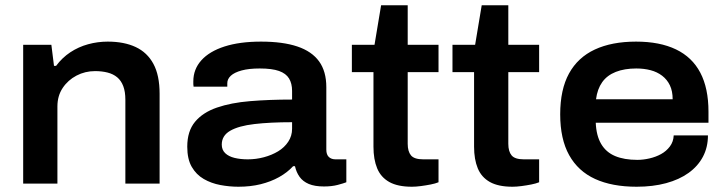

<svg xmlns="http://www.w3.org/2000/svg" viewBox="-20 -697 2755 729"><path d="M68 0V-527H175L185 -447H193Q216 -478 247 -498.5Q278 -519 314.5 -529Q351 -539 389 -539Q451 -539 495 -518.5Q539 -498 562.5 -454.5Q586 -411 586 -341V0H456V-318Q456 -349 448 -370Q440 -391 425 -403.5Q410 -416 388.5 -421.5Q367 -427 341 -427Q303 -427 270.5 -410Q238 -393 218 -363Q198 -333 198 -293V0Z M885 12Q851 12 816.5 5.5Q782 -1 753.5 -17.5Q725 -34 708 -63.5Q691 -93 691 -140Q691 -199 720.5 -234.5Q750 -270 803.5 -288.5Q857 -307 930 -313Q1003 -319 1089 -319V-352Q1089 -380 1077.5 -399Q1066 -418 1039.5 -427.5Q1013 -437 966 -437Q925 -437 897.5 -429.5Q870 -422 856.5 -409.5Q843 -397 843 -381V-368H715Q714 -373 714 -377.5Q714 -382 714 -388Q714 -434 744.5 -468Q775 -502 832.5 -520.5Q890 -539 971 -539Q1054 -539 1109 -520.5Q1164 -502 1191.5 -464Q1219 -426 1219 -366V-129Q1219 -110 1228.5 -101Q1238 -92 1254 -92H1295V-5Q1285 -1 1262.5 5Q1240 11 1210 11Q1175 11 1152.5 1.5Q1130 -8 1117.5 -25.5Q1105 -43 1100 -66H1093Q1071 -42 1039.5 -24.5Q1008 -7 969.5 2.5Q931 12 885 12ZM921 -92Q952 -92 982 -100Q1012 -108 1036 -122.5Q1060 -137 1074.5 -159Q1089 -181 1089 -208V-233Q1006 -233 946 -226Q886 -219 854 -200.5Q822 -182 822 -148Q822 -128 835 -115.5Q848 -103 870.5 -97.5Q893 -92 921 -92Z M1544 12Q1490 12 1458 -6Q1426 -24 1412 -58Q1398 -92 1398 -140V-423H1316V-527H1402L1427 -677H1528V-527H1645V-423H1528V-151Q1528 -122 1540.5 -107Q1553 -92 1587 -92H1645V-5Q1633 0 1615 3.5Q1597 7 1578 9.5Q1559 12 1544 12Z M1926 12Q1872 12 1840 -6Q1808 -24 1794 -58Q1780 -92 1780 -140V-423H1698V-527H1784L1809 -677H1910V-527H2027V-423H1910V-151Q1910 -122 1922.5 -107Q1935 -92 1969 -92H2027V-5Q2015 0 1997 3.5Q1979 7 1960 9.5Q1941 12 1926 12Z M2397 12Q2304 12 2239.5 -17.5Q2175 -47 2141 -108Q2107 -169 2107 -263Q2107 -357 2140.5 -418Q2174 -479 2238.5 -509Q2303 -539 2395 -539Q2485 -539 2546.5 -509.5Q2608 -480 2639 -421Q2670 -362 2670 -273V-231H2242Q2244 -182 2262.5 -150.5Q2281 -119 2315.5 -104.5Q2350 -90 2400 -90Q2422 -90 2446 -95.5Q2470 -101 2490 -112Q2510 -123 2523.5 -141Q2537 -159 2538 -183H2668Q2668 -138 2649 -102Q2630 -66 2594.5 -40.5Q2559 -15 2509 -1.5Q2459 12 2397 12ZM2243 -320H2534Q2534 -351 2523.5 -373Q2513 -395 2494 -409.5Q2475 -424 2450 -430.5Q2425 -437 2396 -437Q2351 -437 2318 -424Q2285 -411 2266.5 -385Q2248 -359 2243 -320Z"/></svg>

Font: Archivo SemiExpanded SemiBold
Style: Regular
Weight: 600
Width: 6
Designer: Hector Gatti
Foundry: Omnibus-Type
Version: Version 2.001